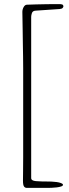

<svg xmlns="http://www.w3.org/2000/svg" viewBox="-20 -858 338 936"><path d="M110 -835Q131 -836 155.5 -836.5Q180 -837 203 -837.5Q226 -838 244 -838Q262 -838 270 -838Q278 -838 283.5 -836Q289 -834 289 -826Q289 -824 285.5 -819.5Q282 -815 271 -814L153 -806Q139 -805 135.5 -794Q132 -783 132 -776V10Q132 23 155 25Q178 27 223 27Q224 27 234.5 27.5Q245 28 256.5 29.5Q268 31 277.5 34.5Q287 38 287 43Q287 48 278 51Q269 54 257 55.5Q245 57 232 57.5Q219 58 211 58H111Q102 58 97 51Q92 44 92 23Q92 7 92.5 -23.5Q93 -54 93 -92Q93 -130 93 -171.5Q93 -213 93 -251Q93 -289 93 -319.5Q93 -350 93 -366Q93 -418 93 -456Q93 -494 93 -525Q93 -556 92.5 -583Q92 -610 91.5 -641Q91 -672 90.5 -710Q90 -748 89 -800Q89 -812 95 -823Q101 -834 110 -835Z"/></svg>

Font: Life Savers
Style: Regular
Weight: 400
Designer: Pablo Impallari, Rodrigo Fuenzalida, Brenda Gallo
Foundry: Pablo Impallari, Rodrigo Fuenzalida, Brenda Gallo
Version: Version 3.001; ttfautohint (v0.95) -l 8 -r 50 -G 200 -x 14 -